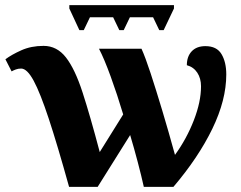

<svg xmlns="http://www.w3.org/2000/svg" viewBox="-20 -725 937 745"><path d="M288 -608 249 -692V-705H655V-692L615 -608H598L574 -658H484L460 -608H443L419 -658H329L305 -608ZM248 0Q203 -162 169.5 -263.5Q136 -365 110.5 -412Q85 -459 62 -459Q51 -459 41.5 -455.5Q32 -452 25 -448L1 -495Q25 -513 63 -530Q101 -547 149 -547Q201 -547 236 -502Q271 -457 300.5 -366Q330 -275 367 -135L458 -281Q435 -358 409.5 -428Q384 -498 364 -536H529Q544 -503 564.5 -440.5Q585 -378 609.5 -296.5Q634 -215 659 -124Q704 -186 732 -258Q760 -330 760 -390Q760 -421 745.5 -443Q731 -465 705 -472Q705 -506 724 -526Q743 -546 777 -546Q821 -546 839.5 -515Q858 -484 858 -436Q858 -337 804 -225.5Q750 -114 653 0H538Q529 -41 514.5 -96Q500 -151 485 -201L359 0Z"/></svg>

Font: Noto Serif ExtraBold
Style: Regular
Weight: 800
Designer: Monotype Design Team
Foundry: Monotype Imaging Inc.
Version: Version 2.014